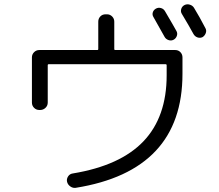

<svg xmlns="http://www.w3.org/2000/svg" viewBox="-20 -858 1040 913"><path d="M167 -335Q152.3 -335 142.1 -345.2Q131.8 -355.5 131.8 -370.1V-585Q131.8 -599.6 142.1 -609.9Q152.3 -620.1 167 -620.1H442.4Q447.3 -620.1 447.3 -625V-754.9Q447.3 -769.5 457 -779.8Q466.8 -790 482.4 -790H488.3Q502.9 -790 513.2 -779.8Q523.4 -769.5 523.4 -754.9V-625Q523.4 -620.1 528.3 -620.1H813.5Q828.1 -620.1 837.9 -609.9Q847.7 -599.6 847.7 -585V-506.8Q847.7 -45.9 339.8 35.2Q326.2 37.1 314 28.3Q301.8 19.5 298.8 5.9Q295.9 -6.8 303.7 -19Q311.5 -31.2 326.2 -33.2Q551.8 -70.3 662.1 -186Q772.5 -301.8 772.5 -500V-547.9Q772.5 -552.7 766.6 -552.7H211.9Q207 -552.7 207 -547.9V-370.1Q207 -355.5 196.3 -345.2Q185.5 -335 170.9 -335ZM764.6 -804.7Q806.6 -733.4 819.3 -710Q825.2 -699.2 820.8 -687Q816.4 -674.8 805.2 -668.9Q793.9 -663.1 781.2 -667.5Q768.6 -671.9 762.7 -682.6Q732.4 -736.3 710 -776.4Q703.1 -787.1 706.5 -798.8Q710 -810.5 721.2 -816.9Q732.4 -823.2 745.1 -819.8Q757.8 -816.4 764.6 -804.7ZM902.3 -821.3Q928.7 -778.3 957 -723.6Q962.9 -712.9 958.5 -700.7Q954.1 -688.5 943.4 -681.6Q931.6 -675.8 918.9 -680.2Q906.2 -684.6 899.4 -697.3Q879.9 -733.4 844.7 -792Q837.9 -802.7 841.8 -815.4Q845.7 -828.1 857.4 -834Q869.1 -839.8 882.3 -835.9Q895.5 -832 902.3 -821.3Z"/></svg>

Font: Rounded-L Mgen+ 2m regular
Style: Regular
Weight: 400
Designer: [Source Han Sans]
Ryoko NISHIZUKA  (kana & ideographs); Paul D. Hunt (Latin, Greek & Cyrillic); Wenlong ZHANG  (bopomofo
Version: Version 1.059.20150602